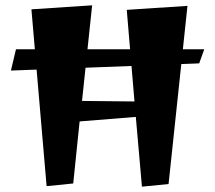

<svg xmlns="http://www.w3.org/2000/svg" viewBox="-20 -685 809 721"><path d="M513 16 490 -246 279 -229 255 4 155 14 98 -650 326 -665 288 -306 485 -304 456 -648 684 -663 613 6ZM728 -447 21 -420 40 -500H747Z"/></svg>

Font: Joti One
Style: Regular
Weight: 400
Designer: Eduardo Rodriguez Tunni
Foundry: Eduardo Rodriguez Tunni
Version: Version 1.001